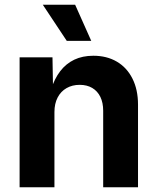

<svg xmlns="http://www.w3.org/2000/svg" viewBox="-20 -787 663 807"><path d="M208.8 0H62.4V-545.9H200.6L203 -409.6H194.2Q208.7 -456 233 -487.7Q257.3 -519.4 292.1 -536.1Q327 -552.7 372.3 -552.7Q428.8 -552.7 471.1 -527.9Q513.4 -503.1 536.7 -456.6Q560.1 -410.1 560.1 -347.2V0H413.7V-321.7Q413.7 -355.3 401.8 -379.8Q389.9 -404.2 367.7 -417.3Q345.6 -430.4 314.9 -430.4Q283.8 -430.4 259.8 -416.7Q235.8 -403.1 222.3 -377.3Q208.8 -351.5 208.8 -316.1ZM159.9 -767.1H295.8L363.6 -615.1H260.7Z"/></svg>

Font: Raveo Variable
Style: Regular
Weight: 400
Designer: Jakub Foglar, Rasmus Andersson (Inter)
Foundry: Jakubfoglar.com
Version: Version 1.000;Glyphs 3.2.3 (3260)